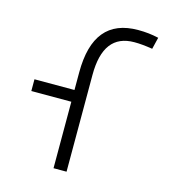

<svg xmlns="http://www.w3.org/2000/svg" viewBox="-111 -830 807 917"><g transform="rotate(15 293.0 -371.0)"><path d="M238.8 0H303.2V-478.5C303.2 -614.3 354 -681.2 456.5 -681.2C482.9 -681.2 509.3 -678.7 546.4 -672.9L560.5 -731C526.4 -738.8 496.1 -742.2 459.5 -742.2C311.5 -742.2 238.8 -653.3 238.8 -473.6V-386.7H41V-328.6H238.8Z"/></g></svg>

Font: Cascadia Code PL Light
Style: Regular
Weight: 300
Monospace: yes
Designer: Aaron Bell
Foundry: Saja Typeworks
Version: Version 2404.023